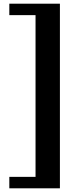

<svg xmlns="http://www.w3.org/2000/svg" viewBox="-20 -820 388 1040"><path d="M304.5 200H30.5V138H172.5V-738H30.5V-800H304.5Z"/></svg>

Font: Big Shoulders
Style: Bold
Weight: 700
Designer: Patric King
Foundry: XO Type Co
Version: Version 2.002